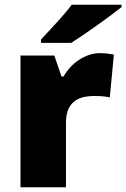

<svg xmlns="http://www.w3.org/2000/svg" viewBox="-20 -786 530 806"><path d="M490 -756V-766H281C248 -721 186 -657 152 -620V-606H279C333 -640 443 -718 490 -756ZM400 -563C337 -563 277 -519 247 -465H238L208 -553H66V0H257V-272C257 -372 328 -383 376 -383C411 -383 428 -380 441 -377L458 -557C447 -559 421 -563 400 -563Z"/></svg>

Font: Noto Sans Sinhala Black
Style: Regular
Weight: 900
Designer: Jelle Bosma - Monotype Design Team
Foundry: Monotype Imaging Inc.
Version: Version 2.006